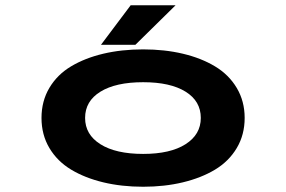

<svg xmlns="http://www.w3.org/2000/svg" viewBox="-20 -700 1090 731"><path d="M364.5 -529.5 477.5 -680H648.5L495.5 -529.5ZM525 11Q443 11 373.2 -5.8Q303.5 -22.5 250.8 -54.2Q198 -86 168 -136.5Q138 -187 138 -251Q138 -315 168 -365.5Q198 -416 250.8 -447.5Q303.5 -479 373.2 -495.5Q443 -512 525 -512Q606.5 -512 676.2 -495.5Q746 -479 798.8 -447.2Q851.5 -415.5 881.5 -365Q911.5 -314.5 911.5 -251Q911.5 -187 881.5 -136.5Q851.5 -86 798.8 -54.2Q746 -22.5 676.2 -5.8Q606.5 11 525 11ZM525 -114Q628.5 -114 686.5 -151Q744.5 -188 744.5 -251Q744.5 -315 686.5 -351Q628.5 -387 525 -387Q421 -387 362.5 -351Q304 -315 304 -251Q304 -187.5 362.5 -150.8Q421 -114 525 -114Z"/></svg>

Font: League Mono Extended SemiBold
Style: Regular
Weight: 600
Width: 9
Designer: Tyler Finck
Foundry: The League of Moveable Type / Tyler Finck
Version: Version 2.210